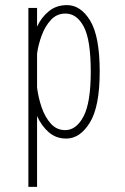

<svg xmlns="http://www.w3.org/2000/svg" viewBox="-20 -531 490 751"><path d="M91 200V-500H125V-427Q142 -463.5 171.2 -487.2Q200.5 -511 242 -511Q296 -511 333 -449.8Q370 -388.5 370 -251Q370 -114 331.5 -51.5Q293 11 239 11Q199 11 170.5 -14Q142 -39 125 -77V200ZM236 -478Q202.5 -478 179.8 -453.8Q157 -429.5 143.5 -393.5Q130 -357.5 125 -321.5V-188.5Q130 -148.5 143.2 -110.2Q156.5 -72 179.2 -47Q202 -22 235 -22Q278.5 -22 306.8 -75.8Q335 -129.5 335 -251Q335 -375 307.8 -426.5Q280.5 -478 236 -478Z"/></svg>

Font: Trispace Condensed Thin
Style: Regular
Weight: 100
Width: 3
Designer: Tyler Finck
Foundry: Etcetera Type Company
Version: Version 1.210; ttfautohint (v1.8.3)